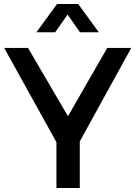

<svg xmlns="http://www.w3.org/2000/svg" viewBox="-20 -940 677 960"><path d="M162.1 -778.8 265.1 -919.9H371.1L474.1 -778.8H379.9L317.9 -867.2L255.9 -778.8ZM378.9 0H262.2V-229L1 -700.2H120.1L319.8 -358.9L516.1 -700.2H636.2L378.9 -232.9Z"/></svg>

Font: TruenoRg
Style: Book
Weight: 400
Designer: Julieta Ulanovsky
Foundry: Julieta Ulanovsky
Version: Version 3.001b